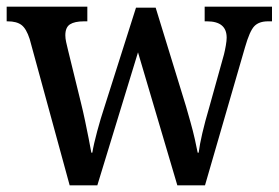

<svg xmlns="http://www.w3.org/2000/svg" viewBox="-20 -556 836 576"><path d="M69 -439Q59 -470 44.5 -481Q30 -492 3 -492H0V-536H242V-492H232Q204 -492 190 -483Q176 -474 176 -450Q176 -441 178.5 -429.5Q181 -418 184 -406L223 -247Q229 -223 235 -194.5Q241 -166 246 -140.5Q251 -115 254 -98H257Q261 -123 271.5 -162Q282 -201 293 -234L388 -533H447L538 -237Q544 -216 551.5 -189.5Q559 -163 564.5 -138.5Q570 -114 573 -98H576Q579 -122 587 -156.5Q595 -191 608 -235L652 -393Q655 -405 657.5 -419.5Q660 -434 660 -443Q660 -492 601 -492H594V-536H796V-492H784Q757 -492 743 -477.5Q729 -463 715 -414L595 0H512L394 -399L272 0H189Z"/></svg>

Font: Noto Serif Georgian SemiCondensed Medium
Style: Regular
Weight: 500
Width: 4
Designer: Monotype Design Team, Akaki Razmadze
Foundry: Google LLC
Version: Version 2.003; ttfautohint (v1.8.4.7-5d5b)